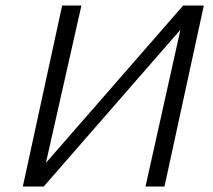

<svg xmlns="http://www.w3.org/2000/svg" viewBox="-20 -678 773 698"><path d="M721 -658 578 0H509L636 -570L139 0H63L206 -658H276L147 -86L646 -658Z"/></svg>

Font: EauTestInfant
Style: Italic
Weight: 400
Italic angle: -12°
Designer: Christian Thalmann (Catharsis Fonts)
Version: Version 0.001;PS 000.001;hotconv 1.0.88;makeotf.lib2.5.64775